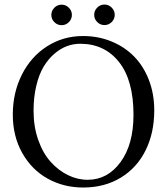

<svg xmlns="http://www.w3.org/2000/svg" viewBox="-20 -817 739 849"><path d="M409.9 -719.5Q396.5 -732.9 396.5 -751.5Q396.5 -770 409.9 -783.4Q423.3 -796.9 441.9 -796.9Q460.4 -796.9 473.9 -783.4Q487.3 -770 487.3 -751.5Q487.3 -732.9 473.9 -719.5Q460.4 -706.1 441.9 -706.1Q423.3 -706.1 409.9 -719.5ZM220.5 -719Q207 -732.4 207 -751Q207 -769.5 220.5 -783Q233.9 -796.4 252.4 -796.4Q271 -796.4 284.4 -783Q297.9 -769.5 297.9 -751Q297.9 -732.4 284.4 -719Q271 -705.6 252.4 -705.6Q233.9 -705.6 220.5 -719ZM334.5 -623.5Q304.7 -623.5 276.1 -613Q247.6 -602.5 220.5 -579.3Q193.4 -556.2 173.1 -522.5Q152.8 -488.8 140.6 -438.2Q128.4 -387.7 128.4 -327.1Q128.4 -257.3 148.9 -198.7Q169.4 -140.1 203.4 -102.1Q237.3 -64 279.8 -43Q322.3 -22 367.7 -22Q455.6 -22 512.9 -100.1Q570.3 -178.2 570.3 -309.6Q570.3 -461.9 506.3 -542.7Q442.4 -623.5 334.5 -623.5ZM662.1 -329.1Q662.1 -229.5 623.8 -152.1Q585.4 -74.7 513.7 -31.2Q441.9 12.2 348.1 12.2Q261.7 12.2 191.2 -26.9Q120.6 -65.9 78.6 -140.1Q36.6 -214.4 36.6 -310.1Q36.6 -407.2 76.7 -486.8Q116.7 -566.4 188 -612.1Q259.3 -657.7 347.2 -657.7Q414.1 -657.7 472.2 -634Q530.3 -610.4 572.3 -567.9Q614.3 -525.4 638.2 -463.9Q662.1 -402.3 662.1 -329.1Z"/></svg>

Font: Libertinage
Style: b
Weight: 400
Designer: OSP
Foundry: OSP
Version: Version 1.0; 2008; OFL relea